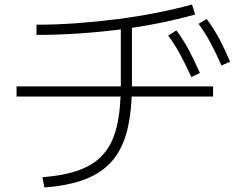

<svg xmlns="http://www.w3.org/2000/svg" viewBox="-20 -788 1040 847"><path d="M167 -6Q265 -14 331.5 -38.5Q398 -63 438 -110Q478 -157 495.5 -231.5Q513 -306 513 -414V-688H562V-414Q562 -298 541.5 -215Q521 -132 475.5 -79Q430 -26 356.5 2.5Q283 31 176 39ZM53 -362V-407H920V-362ZM141 -679Q227 -679 317 -685.5Q407 -692 496.5 -703.5Q586 -715 670 -731.5Q754 -748 827 -768L841 -724Q766 -703 681.5 -686Q597 -669 506 -657.5Q415 -646 322.5 -640Q230 -634 141 -634ZM824 -448Q798 -505 774.5 -548.5Q751 -592 722 -631L758 -654Q790 -611 814 -565.5Q838 -520 862 -466ZM957 -499Q932 -556 908.5 -599.5Q885 -643 856 -683L892 -704Q924 -661 948 -615.5Q972 -570 995 -516Z"/></svg>

Font: M PLUS 2 Light
Style: Regular
Weight: 300
Designer: Coji Morishita
Foundry: UNDERFOREST DESIGN
Version: Version 1.001